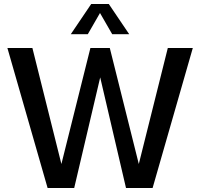

<svg xmlns="http://www.w3.org/2000/svg" viewBox="-20 -940 1000 960"><path d="M481 -553 351 0H218L17 -700H142L287 -120L432 -700H529L674 -120L819 -700H944L743 0H610ZM436 -920H524L626 -769H541L480 -875L419 -769H334Z"/></svg>

Font: Moderustic Med
Style: Regular
Weight: 500
Designer: Tural Alisoy
Foundry: TAFT Foundry
Version: Version 2.110